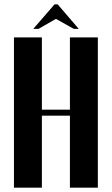

<svg xmlns="http://www.w3.org/2000/svg" viewBox="-20 -873 520 893"><path d="M134.8 -738.8 233.9 -853H248L346.2 -738.8H323.2L240.2 -785.2L159.2 -738.8ZM44.9 -699.2H174.8V-362.8H305.2V-699.2H435.1V0H305.2V-335H174.8V0H44.9Z"/></svg>

Font: Moniqa Black Heading
Style: Regular
Weight: 900
Designer: Rajesh Rajput
Foundry: Rajesh Rajput
Version: Version 1.000